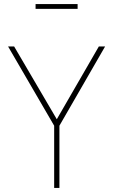

<svg xmlns="http://www.w3.org/2000/svg" viewBox="-20 -930 560 950"><path d="M156 -910H364V-886H156ZM248 0V-308L20 -700H50L261 -340L469 -700H500L274 -308V0Z"/></svg>

Font: Haskoy Thin
Style: Regular
Weight: 100
Designer: Ertekin Erdin
Foundry: Ertekin Erdin
Version: Version 2.000; ttfautohint (v1.8.4.7-5d5b)